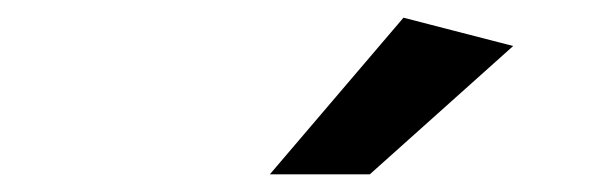

<svg xmlns="http://www.w3.org/2000/svg" viewBox="-20 -770 681 217"><path d="M285 -573 436 -750 560 -718 398 -573Z"/></svg>

Font: Livvic SemiBold
Style: Italic
Weight: 600
Italic angle: -10°
Designer: Jacques Le Bailly, Baron von Fonthausen
Version: Version 1.001; ttfautohint (v1.8.2)